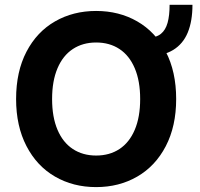

<svg xmlns="http://www.w3.org/2000/svg" viewBox="-20 -762 823 792"><path d="M591.4 -531V-606.7Q624.3 -606.7 643.7 -622.4Q663 -638 671.3 -668Q679.6 -697.9 679.6 -742.3H773.9Q773.9 -674.9 754.5 -627.8Q735.1 -580.8 694.3 -555.9Q653.6 -531 591.4 -531ZM376.5 9.8Q281.9 9.8 206.9 -33.6Q132 -76.9 89.2 -159.4Q46.4 -241.9 46.4 -353.5Q46.4 -466.6 89.2 -548.7Q132 -630.7 206.9 -673.7Q281.9 -716.8 376.5 -716.8Q471.2 -716.8 546.2 -673.7Q621.1 -630.7 663.9 -548.7Q706.7 -466.6 706.7 -353.5Q706.7 -241.4 663.9 -159.1Q621.1 -76.9 546.2 -33.6Q471.2 9.8 376.5 9.8ZM376.5 -586.7Q321.5 -586.7 280.5 -559.8Q239.5 -532.9 217.2 -480.4Q194.9 -428 194.9 -353.5Q194.9 -279 217.2 -226.6Q239.5 -174.2 280.5 -147.3Q321.5 -120.4 376.5 -120.4Q432 -120.4 472.8 -147.3Q513.6 -174.2 535.9 -226.6Q558.2 -279 558.2 -353.5Q558.2 -428 535.9 -480.4Q513.6 -532.9 472.8 -559.8Q432 -586.7 376.5 -586.7Z"/></svg>

Font: WEMIX Pretendard Variable
Style: Regular
Weight: 400
Designer: Base glyphs from Inter by Rasmus Andersson; Hangeul glyphs from Noto Sans CJK(Source Han Sans) by Jang Soo-young and Kan
Foundry: Kil Hyung-jin
Version: Version 1.000;Glyphs 3.2 (3208)